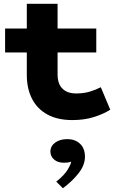

<svg xmlns="http://www.w3.org/2000/svg" viewBox="-20 -622 613 1017"><path d="M363 14Q285 14 231 -15.5Q177 -45 149.5 -99Q122 -153 122 -226V-602H285V-227Q285 -197 295 -175Q305 -153 327 -140Q349 -127 383 -127Q423 -127 455 -136.5Q487 -146 514 -160L564 -41Q530 -19 479 -2.5Q428 14 363 14ZM7 -344V-471H490V-344ZM430 208Q430 253 395.5 296.5Q361 340 313 375L278 340Q321 306 339 275.5Q357 245 357 234Q352 237 341 238.5Q330 240 319 240Q286 240 266.5 223Q247 206 247 181Q247 152 272 133.5Q297 115 336 115Q378 115 404 139.5Q430 164 430 208Z"/></svg>

Font: BioRhyme SemiExpanded ExtraBold
Style: Regular
Weight: 800
Width: 6
Designer: Aoife Mooney
Foundry: Aoife Mooney Type
Version: Version 1.600;gftools[0.9.33]